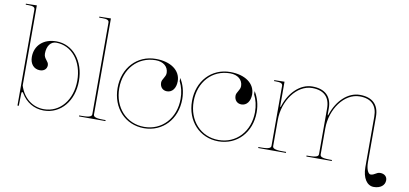

<svg xmlns="http://www.w3.org/2000/svg" viewBox="-79 -1029 3050 1433"><g transform="rotate(10 1446.0 -313.0)"><path d="M85 0H95L97 -93C97.5 -103 100 -106 102.5 -106C105.5 -106 109.5 -101.5 112.5 -96.5C148.5 -36 209 2.5 283.5 2.5C412 2.5 505 -108 505 -260C505 -412 414 -522.5 288.5 -522.5C192 -522.5 127.5 -464 127.5 -376.5C127.5 -323.5 158 -288.5 204 -288.5C235 -288.5 256 -307.5 256 -335.5C256 -366.5 219.5 -377.5 219.5 -418C219.5 -474.5 247 -512.5 288.5 -512.5C407 -512.5 492.5 -406.5 492.5 -260C492.5 -113.5 404.5 -7.5 283.5 -7.5C193 -7.5 124.5 -67 97.5 -154.5V-761.5L32.5 -760H15V-752.5H32.5C71 -752.5 85 -746 85 -727.5Z M659 -35V-761.5L594 -760H571.5V-752.5H594C632.5 -752.5 646.5 -746 646.5 -727.5V-35C646.5 -20.5 640 -7.5 571.5 -7.5H551.5V0H751.5V-7.5H734C665.5 -7.5 659 -20.5 659 -35Z M1043 -522.5C900.5 -522.5 798 -412 798 -260C798 -108 901 2.5 1043 2.5C1185 2.5 1288 -108 1288 -260C1288 -319 1272.5 -371.5 1245.5 -414L1246 -389C1265 -352 1275.5 -308 1275.5 -260C1275.5 -113.5 1178 -7.5 1043 -7.5C908 -7.5 810.5 -113.5 810.5 -260C810.5 -406.5 907.5 -512.5 1043 -512.5C1101 -512.5 1139 -480.5 1139.5 -433C1139.5 -401 1111 -382.5 1111 -355.5C1111 -321.5 1132.5 -298.5 1165 -298.5C1205 -298.5 1231.5 -333.5 1231.5 -386.5C1231 -468 1156 -522.5 1043 -522.5Z M1607 -522.5C1464.5 -522.5 1362 -412 1362 -260C1362 -108 1465 2.5 1607 2.5C1749 2.5 1852 -108 1852 -260C1852 -319 1836.5 -371.5 1809.5 -414L1810 -389C1829 -352 1839.5 -308 1839.5 -260C1839.5 -113.5 1742 -7.5 1607 -7.5C1472 -7.5 1374.5 -113.5 1374.5 -260C1374.5 -406.5 1471.5 -512.5 1607 -512.5C1665 -512.5 1703 -480.5 1703.5 -433C1703.5 -401 1675 -382.5 1675 -355.5C1675 -321.5 1696.5 -298.5 1729 -298.5C1769 -298.5 1795.5 -333.5 1795.5 -386.5C1795 -468 1720 -522.5 1607 -522.5Z M1939.5 -520V-512.5H1952C1990.5 -512.5 2004.5 -506 2004.5 -487.5V-35C2004.5 -20.5 1998 -7.5 1929.5 -7.5H1909.5V0H2119.5V-7.5H2092C2023.5 -7.5 2017 -20.5 2017 -35V-231C2017 -376 2111.5 -511 2229.5 -511C2317.5 -511 2364.5 -465.5 2364.5 -381V-35C2364.5 -20.5 2358 -7.5 2289.5 -7.5H2274.5V0H2467V-7.5H2452C2383.5 -7.5 2377 -20.5 2377 -35V-231C2377 -376 2471.5 -511 2589.5 -511C2677.5 -511 2722 -465.5 2722 -381V2.5C2722 83 2756.5 136.5 2808.5 136.5C2858.5 136.5 2892 110.5 2892 71.5C2892 43.5 2871 25 2839 25C2809.5 25 2799.5 49 2769 49C2752 49 2734.5 15 2734.5 -38V-382.5C2734.5 -473.5 2683.5 -522.5 2589.5 -522.5C2496.5 -522.5 2419.5 -444 2385.5 -343.5C2383.5 -336.5 2381 -330 2379.5 -330C2378 -330 2377 -333 2377 -344.5V-382.5C2377 -473.5 2323.5 -522.5 2229.5 -522.5C2136 -522.5 2059 -444 2025.5 -343C2023.5 -336 2021 -330 2019.5 -330C2018 -330 2017 -333 2017 -344.5V-521.5L1952 -520Z"/></g></svg>

Font: ZnikomitNo24
Style: Regular
Weight: 500
Designer: gluk
Foundry: gluk
Version: Version 0.55